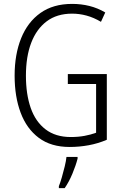

<svg xmlns="http://www.w3.org/2000/svg" viewBox="-20 -744 630 985"><path d="M328 -364H528V-27Q484 -8 435.5 1Q387 10 337 10Q242 10 179.5 -36.5Q117 -83 86 -165.5Q55 -248 55 -356Q55 -465 88.5 -548Q122 -631 187.5 -677.5Q253 -724 350 -724Q396 -724 438.5 -713.5Q481 -703 520 -680L498 -632Q461 -654 424 -664Q387 -674 350 -674Q272 -674 219.5 -634.5Q167 -595 140 -524Q113 -453 113 -356Q113 -261 137.5 -190.5Q162 -120 213.5 -80.5Q265 -41 343 -41Q381 -41 413.5 -47Q446 -53 473 -63V-313H328ZM378 70Q369 105 351.5 147Q334 189 312 221H282V211Q289 194 297 166.5Q305 139 312 110Q319 81 321 61H378Z"/></svg>

Font: Noto Sans Sinhala Condensed Light
Style: Regular
Weight: 300
Width: 3
Designer: Jelle Bosma - Monotype Design Team
Foundry: Monotype Imaging Inc.
Version: Version 2.006; ttfautohint (v1.8.4.7-5d5b)